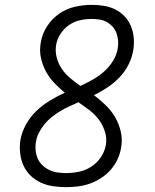

<svg xmlns="http://www.w3.org/2000/svg" viewBox="-20 -763 640 791"><path d="M252 8Q225 8 198 4Q171 0 147.5 -11Q124 -22 105.5 -40Q87 -58 76.5 -81.5Q66 -105 63 -132Q60 -159 64 -186Q70 -219 87 -250Q104 -281 129.5 -305.5Q155 -330 185.5 -348.5Q216 -367 247 -381Q224 -400 203.5 -421.5Q183 -443 169 -469Q155 -495 148.5 -525Q142 -555 148 -587Q153 -622 173 -653.5Q193 -685 223 -706Q253 -727 288 -735Q323 -743 357 -743Q383 -743 408 -739Q433 -735 455 -724Q477 -713 493.5 -695.5Q510 -678 519.5 -655Q529 -632 531 -606.5Q533 -581 529 -556Q524 -526 509.5 -497Q495 -468 472.5 -444.5Q450 -421 423 -403Q396 -385 367 -371Q392 -352 415 -330Q438 -308 454 -280.5Q470 -253 477.5 -221Q485 -189 479 -155Q475 -130 464 -106.5Q453 -83 436 -63.5Q419 -44 396.5 -29.5Q374 -15 350 -6.5Q326 2 301 5Q276 8 252 8ZM311 -409Q337 -421 362 -435Q387 -449 408.5 -468Q430 -487 445.5 -512Q461 -537 465 -564Q468 -580 466.5 -596.5Q465 -613 459.5 -627.5Q454 -642 443.5 -653.5Q433 -665 419.5 -672.5Q406 -680 389.5 -682.5Q373 -685 357 -685Q333 -685 309 -679.5Q285 -674 264 -659.5Q243 -645 229 -623Q215 -601 211 -577Q207 -550 214 -524.5Q221 -499 235.5 -478Q250 -457 270 -440.5Q290 -424 311 -409ZM252 -50Q279 -50 305.5 -55.5Q332 -61 355.5 -76Q379 -91 395 -114.5Q411 -138 416 -165Q421 -194 412 -221.5Q403 -249 386.5 -271Q370 -293 348 -309.5Q326 -326 303 -342Q284 -333 265 -324.5Q246 -316 228 -305Q210 -294 193.5 -281Q177 -268 163.5 -251.5Q150 -235 140.5 -216.5Q131 -198 128 -178Q125 -160 127 -142Q129 -124 136 -108.5Q143 -93 155.5 -81.5Q168 -70 183.5 -62.5Q199 -55 216.5 -52.5Q234 -50 252 -50Z"/></svg>

Font: Iosevka Etoile Light Oblique
Style: Regular
Weight: 300
Italic angle: -9°
Designer: Belleve Invis
Foundry: Belleve Invis
Version: Version 15.5.2; ttfautohint (v1.8.4)